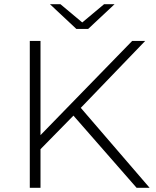

<svg xmlns="http://www.w3.org/2000/svg" viewBox="-20 -895 743 915"><path d="M631 0 330 -344 173 -184V0H122V-700H173V-251L610 -700H672L365 -381L693 0ZM344 -757 218 -875H268L372 -788L476 -875H526L400 -757Z"/></svg>

Font: Montserrat Z Light
Style: Regular
Weight: 300
Designer: Julieta Ulanovsky
Foundry: Julieta Ulanovsky
Version: Version 8.000